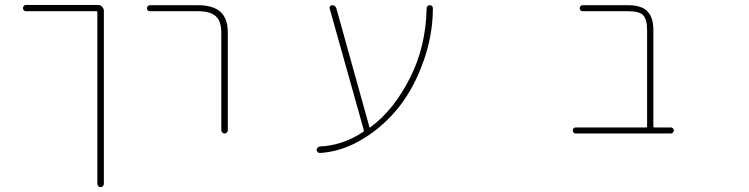

<svg xmlns="http://www.w3.org/2000/svg" viewBox="-20 -565 3040 779"><path d="M375 180.7V-515.6Q375 -519.5 370.1 -519.5H85Q80.1 -519.5 76.7 -523.4Q73.2 -527.3 73.2 -532.2Q73.2 -537.1 76.7 -541Q80.1 -544.9 85 -544.9H377Q387.7 -544.9 394.5 -537.6Q401.4 -530.3 401.4 -520.5V180.7Q401.4 186.5 397.5 190.4Q393.6 194.3 388.2 194.3Q382.8 194.3 378.9 190.4Q375 186.5 375 180.7Z M877.9 -37.1V-432.6Q877.9 -479.5 855.5 -499Q834 -519.5 782.2 -519.5H587.9Q583 -519.5 579.6 -522.9Q576.2 -526.4 576.2 -531.2Q576.2 -536.1 579.6 -540Q583 -543.9 587.9 -543.9H782.2Q844.7 -543.9 875 -516.6Q904.3 -489.3 904.3 -432.6V-37.1Q904.3 -31.2 900.4 -27.3Q896.5 -23.4 891.1 -23.4Q885.7 -23.4 881.8 -27.3Q877.9 -31.2 877.9 -37.1Z M1277.3 29.3Q1371.1 25.4 1454.1 -30.3Q1457 -32.2 1456.1 -37.1L1317.4 -531.2Q1316.4 -536.1 1319.3 -540Q1322.3 -543.9 1327.1 -543.9Q1340.8 -543.9 1344.7 -531.2L1478.5 -50.8Q1479.5 -45.9 1483.4 -48.8L1485.4 -50.8Q1579.1 -120.1 1645.5 -252.9Q1708 -377.9 1710.9 -531.2Q1710.9 -537.1 1714.8 -540.5Q1718.8 -543.9 1724.1 -543.9Q1729.5 -543.9 1732.9 -540.5Q1736.3 -537.1 1736.3 -531.2Q1736.3 -418 1694.3 -305.7Q1652.3 -192.4 1585.4 -114.7Q1518.6 -37.1 1434.6 8.8Q1359.4 50.8 1277.3 55.7Q1277.3 55.7 1277.3 55.7Q1272.5 55.7 1268.6 51.8Q1264.6 47.9 1264.6 43Q1264.6 38.1 1268.6 34.2Q1272.5 30.3 1277.3 29.3Z M2315.4 -23.4Q2310.5 -23.4 2307.1 -27.3Q2303.7 -31.2 2303.7 -36.1Q2303.7 -41 2307.1 -44.4Q2310.5 -47.9 2315.4 -47.9H2600.6Q2605.5 -47.9 2605.5 -52.7V-442.4Q2605.5 -486.3 2589.8 -502.9Q2574.2 -519.5 2528.3 -519.5H2343.8Q2338.9 -519.5 2335.4 -522.9Q2332 -526.4 2332 -531.2Q2332 -536.1 2335.4 -540Q2338.9 -543.9 2343.8 -543.9H2528.3Q2582 -543.9 2606.4 -519.5Q2630.9 -495.1 2630.9 -442.4V-52.7Q2630.9 -47.9 2634.8 -47.9H2702.1Q2707 -47.9 2710.4 -44.4Q2713.9 -41 2713.9 -36.1Q2713.9 -31.2 2710.4 -27.3Q2707 -23.4 2702.1 -23.4Z"/></svg>

Font: Rounded-X Mgen+ 1m thin
Style: Regular
Weight: 100
Designer: [Source Han Sans]
Ryoko NISHIZUKA  (kana & ideographs); Paul D. Hunt (Latin, Greek & Cyrillic); Wenlong ZHANG  (bopomofo
Version: Version 1.059.20150602